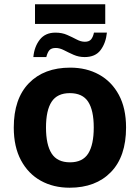

<svg xmlns="http://www.w3.org/2000/svg" viewBox="-20 -875 659 905"><path d="M574.2 -273.9Q574.2 -137.2 502.7 -63.7Q431.2 9.8 308.1 9.8Q231.4 9.8 172.1 -23.2Q112.8 -56.2 78.9 -119.6Q44.9 -183.1 44.9 -273.9Q44.9 -409.7 116.2 -482.9Q187.5 -556.2 311 -556.2Q387.7 -556.2 447 -523.4Q506.3 -490.7 540.3 -427.7Q574.2 -364.7 574.2 -273.9ZM196.8 -273.9Q196.8 -192.9 223.4 -151.4Q250 -109.9 310.1 -109.9Q369.6 -109.9 395.8 -151.4Q421.9 -192.9 421.9 -273.9Q421.9 -355 395.5 -395.5Q369.1 -436 309.1 -436Q250 -436 223.4 -395.5Q196.8 -355 196.8 -273.9ZM145 -762.2V-855H476.1V-762.2ZM137.2 -606Q141.6 -654.8 167.5 -688Q193.4 -721.2 241.2 -721.2Q272.5 -721.2 296.6 -710.4Q320.8 -699.7 341.1 -689Q361.3 -678.2 379.9 -678.2Q399.9 -678.2 409.2 -689.2Q418.5 -700.2 422.9 -721.2H483.9Q479 -672.4 454.3 -639.2Q429.7 -606 378.9 -606Q351.1 -606 326.9 -616.7Q302.7 -627.4 282 -638.2Q261.2 -648.9 243.2 -648.9Q222.7 -648.9 213.4 -638.9Q204.1 -628.9 198.2 -606Z"/></svg>

Font: Open Sans
Style: Bold
Weight: 700
Designer: Monotype Design Team
Foundry: Monotype Imaging Inc.
Version: Version 3.000; ttfautohint (v1.8.4)